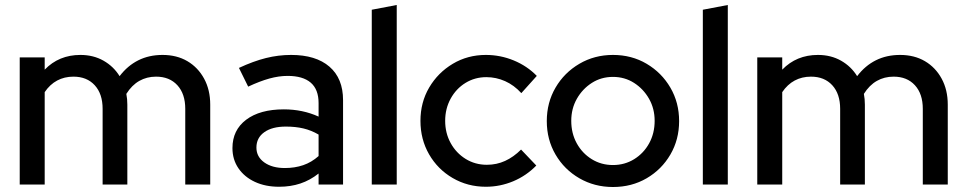

<svg xmlns="http://www.w3.org/2000/svg" viewBox="-20 -739 3872 769"><path d="M59 0V-509H159V-460Q216 -519 302 -519Q354 -519 394.5 -496Q435 -473 459 -434Q491 -476 534 -497.5Q577 -519 631 -519Q688 -519 730.5 -494Q773 -469 797.5 -424Q822 -379 822 -320V0H722V-303Q722 -363 690.5 -397.5Q659 -432 605 -432Q568 -432 538 -415Q508 -398 486 -363Q488 -353 489 -342Q490 -331 490 -320V0H391V-303Q391 -363 359.5 -397.5Q328 -432 274 -432Q238 -432 209 -416.5Q180 -401 159 -370V0Z M1098 9Q1043 9 1001 -10.5Q959 -30 935 -65Q911 -100 911 -146Q911 -218 966 -259.5Q1021 -301 1117 -301Q1192 -301 1256 -272V-326Q1256 -381 1224.5 -408Q1193 -435 1132 -435Q1097 -435 1059 -424.5Q1021 -414 974 -392L937 -467Q995 -494 1045 -506.5Q1095 -519 1146 -519Q1245 -519 1299.5 -472Q1354 -425 1354 -338V0H1256V-44Q1222 -17 1183 -4Q1144 9 1098 9ZM1007 -148Q1007 -111 1038.5 -88.5Q1070 -66 1121 -66Q1161 -66 1194.5 -77.5Q1228 -89 1256 -114V-200Q1227 -217 1195.5 -224.5Q1164 -232 1125 -232Q1070 -232 1038.5 -209.5Q1007 -187 1007 -148Z M1469 0V-700L1569 -719V0Z M1926 9Q1853 9 1793 -26Q1733 -61 1698.5 -121Q1664 -181 1664 -255Q1664 -329 1699 -388.5Q1734 -448 1793.5 -483.5Q1853 -519 1926 -519Q1984 -519 2037.5 -497Q2091 -475 2130 -435L2068 -366Q2039 -398 2003 -414Q1967 -430 1928 -430Q1882 -430 1844.5 -407Q1807 -384 1785 -344Q1763 -304 1763 -255Q1763 -206 1785 -166Q1807 -126 1845 -102.5Q1883 -79 1930 -79Q1969 -79 2003 -94.5Q2037 -110 2067 -140L2128 -76Q2088 -35 2035.5 -13Q1983 9 1926 9Z M2435 10Q2361 10 2300.5 -25Q2240 -60 2205 -120Q2170 -180 2170 -254Q2170 -328 2205 -388Q2240 -448 2300.5 -483.5Q2361 -519 2435 -519Q2510 -519 2570 -483.5Q2630 -448 2665 -388Q2700 -328 2700 -254Q2700 -180 2665 -120Q2630 -60 2570 -25Q2510 10 2435 10ZM2435 -78Q2482 -78 2520 -101.5Q2558 -125 2580 -165Q2602 -205 2602 -255Q2602 -304 2579.5 -343.5Q2557 -383 2519.5 -407Q2482 -431 2435 -431Q2388 -431 2350.5 -407Q2313 -383 2290.5 -343.5Q2268 -304 2268 -255Q2268 -205 2290 -165Q2312 -125 2350 -101.5Q2388 -78 2435 -78Z M2795 0V-700L2895 -719V0Z M3013 0V-509H3113V-460Q3170 -519 3256 -519Q3308 -519 3348.5 -496Q3389 -473 3413 -434Q3445 -476 3488 -497.5Q3531 -519 3585 -519Q3642 -519 3684.5 -494Q3727 -469 3751.5 -424Q3776 -379 3776 -320V0H3676V-303Q3676 -363 3644.5 -397.5Q3613 -432 3559 -432Q3522 -432 3492 -415Q3462 -398 3440 -363Q3442 -353 3443 -342Q3444 -331 3444 -320V0H3345V-303Q3345 -363 3313.5 -397.5Q3282 -432 3228 -432Q3192 -432 3163 -416.5Q3134 -401 3113 -370V0Z"/></svg>

Font: Red Hat Display SemiBold
Style: Regular
Weight: 600
Designer: Pentagram, MCKL
Foundry: Pentagram, MCKL
Version: Version 1.023